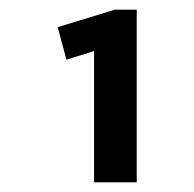

<svg xmlns="http://www.w3.org/2000/svg" viewBox="-20 -806 401 396"><path d="M262 -430H174V-724L207 -711L117 -683L99 -750L217 -786H262Z"/></svg>

Font: Pathway Extreme 8pt Thin 12pt Medium
Style: Regular
Weight: 500
Version: Version 1.001;gftools[0.9.26]